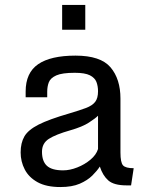

<svg xmlns="http://www.w3.org/2000/svg" viewBox="-20 -755 612 786"><path d="M227.1 10.7Q169.9 10.7 134 -9Q98.1 -28.8 81.3 -61.3Q64.5 -93.8 64.5 -130.9Q64.5 -169.9 79.8 -196.5Q95.2 -223.1 137.9 -244.9Q180.7 -266.6 263.2 -290.5Q306.2 -303.2 332 -313Q357.9 -322.8 369.6 -337.9Q381.3 -353 381.3 -381.3Q381.3 -402.3 374.8 -419.4Q368.2 -436.5 347.9 -446.8Q327.6 -457 286.1 -457Q234.4 -457 210.4 -446.3Q186.5 -435.5 179.9 -418.2Q173.3 -400.9 173.3 -379.9V-356.9H85V-380.4Q85 -457 136.2 -492.2Q187.5 -527.3 289.1 -527.3Q391.6 -527.3 432.4 -479.5Q473.1 -431.6 473.1 -351.6V-130.9Q473.1 -89.8 483.6 -78.1Q494.1 -66.4 527.3 -66.4L516.6 3.9H498Q446.3 3.9 423.3 -16.4Q400.4 -36.6 388.7 -73.2Q377.4 -55.7 357.7 -36.1Q337.9 -16.6 306.4 -2.9Q274.9 10.7 227.1 10.7ZM238.3 -57.6Q266.1 -57.6 296.4 -69.6Q326.7 -81.5 350.3 -101.3Q374 -121.1 381.3 -145V-281.2Q370.6 -270.5 344 -253.2Q317.4 -235.8 268.1 -221.7Q208 -204.6 179.9 -186.5Q151.9 -168.5 151.9 -133.8Q151.9 -94.7 172.1 -76.2Q192.4 -57.6 238.3 -57.6ZM234.4 -734.9H329.1V-633.3H234.4Z"/></svg>

Font: Monda
Style: Regular
Weight: 400
Designer: Vernon Adams
Foundry: Vernon Adams
Version: Version 2.100; ttfautohint (v1.8.3)